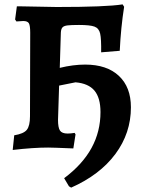

<svg xmlns="http://www.w3.org/2000/svg" viewBox="-20 -674 669 877"><path d="M578 -184Q578 -66 507 29.5Q436 125 305 183L295 177L273 140Q357 77 398 2Q439 -73 439 -162Q439 -227 411.5 -260Q384 -293 325 -298L250 -283L245 -126Q245 -91 254 -77.5Q263 -64 289 -64Q302 -64 321 -67L325 -60L315 4Q221 0 200 0Q132 0 38 11L45 -56Q88 -63 102.5 -81Q117 -99 117 -143L118 -524Q118 -557 112 -567.5Q106 -578 86 -578L55 -576L49 -585L57 -645H77Q218 -642 239 -642Q465 -642 540 -654L547 -643Q532 -548 527 -442L442 -435Q443 -496 437.5 -520.5Q432 -545 411.5 -552.5Q391 -560 341 -560Q305 -560 288.5 -558Q272 -556 265.5 -549Q259 -542 258 -526L253 -364Q314 -379 369 -379Q468 -379 523 -327.5Q578 -276 578 -184Z"/></svg>

Font: Alegreya
Style: Bold
Weight: 700
Designer: Juan Pablo del Peral
Foundry: Huerta Tipografica
Version: Version 2.008; ttfautohint (v1.8)